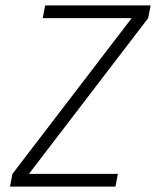

<svg xmlns="http://www.w3.org/2000/svg" viewBox="-20 -690 590 710"><path d="M17 0 26 -47 467 -623H138L147 -670H537L528 -623L87 -47H416L407 0Z"/></svg>

Font: Lode Dark
Style: Italic
Weight: 400
Italic angle: -11°
Monospace: yes
Designer: Belleve Invis
Foundry: Belleve Invis
Version: Version 29.2.0; ttfautohint (v1.8.3)